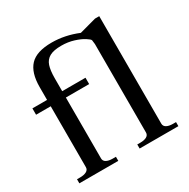

<svg xmlns="http://www.w3.org/2000/svg" viewBox="-162 -872 1007 1021"><g transform="rotate(-30 341.5 -361.0)"><path d="M39 -25H58Q82 -25 97 -33Q112 -41 112 -57V-431H22V-470H112V-549Q112 -637 152 -679.5Q192 -722 285 -722Q366 -722 446 -689L549 -717H575V-57Q575 -41 589.5 -33Q604 -25 628 -25H647V0H409V-25H428Q452 -25 466.5 -33Q481 -41 481 -57V-600Q481 -604 478 -625Q476 -632 454 -646Q432 -660 397 -671Q362 -682 321 -682Q274 -682 249 -668Q224 -654 214.5 -625.5Q205 -597 205 -549V-470H348V-431H205V-57Q205 -41 219.5 -33Q234 -25 258 -25H278V0H39Z"/></g></svg>

Font: TavirajRegular
Style: Regular
Weight: 400
Designer: Katatrad Team
Foundry: CadsonDemak
Version: Version 1.000